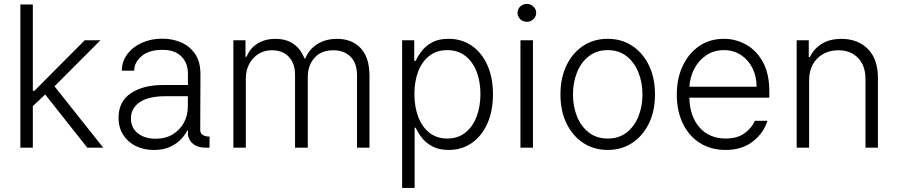

<svg xmlns="http://www.w3.org/2000/svg" viewBox="-20 -750 4562 975"><path d="M83.5 0V-727.3H146.7V-288.7H154.5L410.2 -545.5H490.1L256.7 -311.8L504.3 0H423.3L209.5 -270.2L146.7 -211.3V0Z M761.4 11.7Q712 11.7 671.3 -7.6Q630.7 -27 606.4 -63.9Q582 -100.9 582 -153.1Q582 -234.4 644.5 -276.5Q707 -318.5 808.6 -318.2H934.3V-376.4Q934.3 -430.4 900.7 -463.8Q867.2 -497.2 805 -496.8Q737.6 -497.2 699.6 -465.4Q661.6 -433.6 661.6 -391.3L598.7 -391Q599.1 -439.6 627.3 -476.2Q655.5 -512.8 702.2 -533.4Q748.9 -554 804 -553.6Q852.3 -554 896.7 -536Q941.1 -518.1 969.6 -478Q998.2 -437.9 997.9 -370.7L996.8 -89.8Q996.8 -73.2 1009.6 -64.8Q1022.4 -56.5 1041.9 -56.5H1044V0H1028.1Q991.1 0 970.7 -12.4Q950.3 -24.9 942.3 -40.8Q934.3 -56.8 934.3 -67.8V-86.6H930.4Q919.4 -63.2 896.8 -40.5Q874.3 -17.8 840.6 -3Q806.8 11.7 761.4 11.7ZM769.5 -45.5Q820.3 -45.5 857.1 -67.6Q893.8 -89.8 913.9 -127.1Q933.9 -164.4 933.9 -209.2V-261.4H821.7Q731.9 -261.4 688.4 -230.3Q644.9 -199.2 644.9 -149.5Q644.9 -100.1 680.4 -72.8Q715.9 -45.5 769.5 -45.5Z M1165.1 0V-545.5H1226.6V-461.6H1232.2Q1248.6 -503.9 1286.8 -528.2Q1324.9 -552.6 1378.6 -552.6Q1435 -552.6 1471.4 -526.3Q1507.8 -500 1525.9 -453.5H1530.5Q1549 -498.9 1590.7 -525.7Q1632.5 -552.6 1692.1 -552.6Q1768.1 -552.6 1812.1 -504.8Q1856.2 -457 1856.2 -365.4V0H1793V-365.4Q1793 -430 1759.9 -462.4Q1726.9 -494.7 1672.9 -494.7Q1610.8 -494.7 1576.9 -456.3Q1543 -418 1543 -359V0H1478.3V-371.1Q1478.3 -426.5 1447.4 -460.6Q1416.5 -494.7 1360.4 -494.7Q1303.6 -494.7 1266 -453.8Q1228.3 -413 1228.3 -349.4V0Z M2022 204.5V-545.5H2083.5V-441.4H2091.3Q2102.3 -465.9 2122.2 -491.7Q2142 -517.4 2174.9 -535.2Q2207.7 -552.9 2257.8 -552.9Q2325.3 -552.9 2376.1 -517.6Q2426.8 -482.2 2455.1 -418.9Q2483.3 -355.5 2483.3 -271.3Q2483.3 -186.8 2455.1 -123.2Q2426.8 -59.7 2376.2 -24.1Q2325.6 11.4 2258.9 11.4Q2209.5 11.4 2176.1 -6.4Q2142.8 -24.1 2122.5 -50.2Q2102.3 -76.3 2091.3 -101.2H2085.6V204.5ZM2084.5 -272.4Q2084.5 -206.7 2104.2 -155.5Q2123.9 -104.4 2161.2 -75.5Q2198.5 -46.5 2251.1 -46.5Q2305.4 -46.5 2343 -76.5Q2380.7 -106.5 2400.2 -157.7Q2419.7 -208.8 2419.7 -272.4Q2419.7 -335.2 2400.4 -385.7Q2381 -436.1 2343.6 -465.7Q2306.1 -495.4 2251.1 -495.4Q2197.8 -495.4 2160.7 -466.8Q2123.6 -438.2 2104 -388Q2084.5 -337.7 2084.5 -272.4Z M2622.9 0V-545.5H2686.4V0ZM2655.2 -639.2Q2635.7 -639.2 2621.8 -652.7Q2608 -666.2 2608 -684.7Q2608 -703.5 2621.8 -716.8Q2635.7 -730.1 2655.2 -730.1Q2674.7 -730.1 2688.7 -716.8Q2702.8 -703.5 2702.8 -684.7Q2702.8 -666.2 2688.7 -652.7Q2674.7 -639.2 2655.2 -639.2Z M3066.1 11.4Q2995.4 11.4 2941.2 -24.5Q2887.1 -60.4 2856.5 -123.8Q2826 -187.1 2826 -270.2Q2826 -354 2856.5 -417.6Q2887.1 -481.2 2941.2 -517Q2995.4 -552.9 3066.1 -552.9Q3136.7 -552.9 3190.9 -517Q3245 -481.2 3275.6 -417.6Q3306.1 -354 3306.1 -270.2Q3306.1 -187.1 3275.6 -123.8Q3245 -60.4 3190.9 -24.5Q3136.7 11.4 3066.1 11.4ZM3066.1 -46.5Q3122.9 -46.5 3162.1 -77.1Q3201.3 -107.6 3221.9 -158.4Q3242.5 -209.2 3242.5 -270.2Q3242.5 -331.3 3221.9 -382.5Q3201.3 -433.6 3162.1 -464.5Q3122.9 -495.4 3066.1 -495.4Q3009.6 -495.4 2970.2 -464.5Q2930.8 -433.6 2910.2 -382.5Q2889.6 -331.3 2889.6 -270.2Q2889.6 -209.2 2910.2 -158.4Q2930.8 -107.6 2970.2 -77.1Q3009.6 -46.5 3066.1 -46.5Z M3665.5 11.4Q3589.1 11.4 3533.4 -24.3Q3477.6 -60 3447.3 -123.4Q3416.9 -186.8 3416.9 -269.5Q3416.9 -352.3 3447.3 -416.2Q3477.6 -480.1 3531.4 -516.5Q3585.2 -552.9 3655.9 -552.9Q3715.2 -552.9 3767.9 -524Q3820.7 -495 3853.7 -435.7Q3886.7 -376.4 3886.7 -285.2V-253.9H3480.5Q3482.6 -159.4 3532.3 -103Q3582 -46.5 3665.5 -46.5Q3723.7 -46.5 3760.7 -73.3Q3797.6 -100.1 3813.2 -136.4H3877.1Q3857.6 -73.9 3802.6 -31.2Q3747.5 11.4 3665.5 11.4ZM3480.8 -309.7H3822.1Q3822.1 -362.2 3801 -404.3Q3779.8 -446.4 3742.4 -470.9Q3704.9 -495.4 3655.9 -495.4Q3606.2 -495.4 3567.8 -470.2Q3529.5 -445 3506.7 -402.7Q3484 -360.4 3480.8 -309.7Z M4088.8 -340.9V0H4025.6V-545.5H4087V-459.9H4092.7Q4111.9 -501.8 4152.5 -527.2Q4193.2 -552.6 4253.2 -552.6Q4335.9 -552.6 4387.1 -501.4Q4438.2 -450.3 4438.2 -353.3V0H4375V-349.4Q4375 -416.2 4337.5 -455.4Q4300.1 -494.7 4237.2 -494.7Q4172.9 -494.7 4130.9 -453.5Q4088.8 -412.3 4088.8 -340.9Z"/></svg>

Font: Inter Zeller Light
Style: Regular
Weight: 300
Designer: Rasmus Andersson; Joe Bland
Foundry: zeller
Version: Version 3.015;git-dec3a8cb1